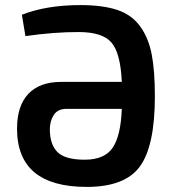

<svg xmlns="http://www.w3.org/2000/svg" viewBox="-20 -723 682 755"><path d="M296 -703Q384 -703 441 -684Q498 -665 531 -619.5Q564 -574 576.5 -509.5Q589 -445 589 -344Q589 -150 530.5 -69Q472 12 321 12Q47 12 47 -217Q47 -307 91.5 -354Q136 -401 221 -401H459Q454 -514 418.5 -555.5Q383 -597 289 -597Q191 -597 80 -581L66 -665Q163 -703 296 -703ZM313 -95Q391 -95 423 -142Q455 -189 459 -295H242Q207 -295 191.5 -271Q176 -247 176 -215Q176 -155 206 -125Q236 -95 313 -95Z"/></svg>

Font: Exo 2 Semi Bold
Style: Regular
Weight: 600
Designer: Natanael Gama
Version: Version 1.001;PS 001.001;hotconv 1.0.88;makeotf.lib2.5.64775